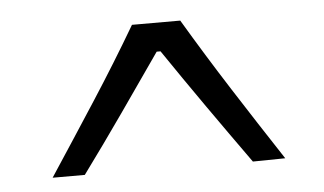

<svg xmlns="http://www.w3.org/2000/svg" viewBox="-34 -763 696 412"><g transform="rotate(-5 314.0 -557.5)"><path d="M495.6 -399.9Q450.2 -463.4 406 -526.4Q361.8 -589.4 318.8 -652.8H310.5Q267.6 -590.8 223.6 -528.1Q179.7 -465.3 133.8 -402.8H64.5Q116.2 -481.4 166.5 -559.1Q216.8 -636.7 262.7 -714.8H366.7Q413.1 -636.7 463.4 -558.1Q513.7 -479.5 565.4 -400.9Z"/></g></svg>

Font: Pinar-DS3-FD Regular
Style: Regular
Weight: 400
Designer: Amin Abedi
Version: Version 3.000